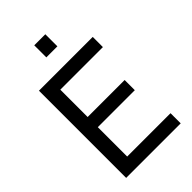

<svg xmlns="http://www.w3.org/2000/svg" viewBox="-260 -975 1068 1068"><g transform="rotate(-45 273.5 -441.5)"><path d="M317 -788V-883H230V-788ZM70 0H499V-80H158V-311H449V-391H158V-606H493V-686H70Z"/></g></svg>

Font: Archivo Narrow
Style: Regular
Weight: 400
Designer: Hector Gatti
Foundry: Omnibus-Type
Version: Version 1.003;PS 001.003;hotconv 1.0.70;makeotf.lib2.5.58329